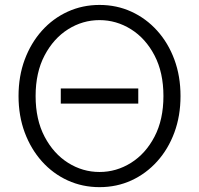

<svg xmlns="http://www.w3.org/2000/svg" viewBox="-20 -751 808 779"><path d="M55.2 -361.3Q55.2 -441.9 80.3 -509.3Q105.5 -576.7 150.1 -626.5Q194.8 -676.3 254.6 -703.6Q314.5 -731 383.8 -731Q453.6 -731 513.2 -703.6Q572.8 -676.3 617.7 -626.5Q662.6 -576.7 687.5 -509.3Q712.4 -441.9 712.4 -361.3Q712.4 -280.8 687.5 -213.4Q662.6 -146 617.7 -96.2Q572.8 -46.4 513.2 -19Q453.6 8.3 383.8 8.3Q314.5 8.3 254.6 -19Q194.8 -46.4 150.1 -96.2Q105.5 -146 80.3 -213.4Q55.2 -280.8 55.2 -361.3ZM124.5 -361.3Q124.5 -265.6 160.9 -196.5Q197.3 -127.4 256.3 -90.3Q315.4 -53.2 383.8 -53.2Q452.1 -53.2 511.5 -90.3Q570.8 -127.4 606.9 -196.5Q643.1 -265.6 643.1 -361.3Q643.1 -457 606.9 -526.1Q570.8 -595.2 511.5 -632.3Q452.1 -669.4 383.8 -669.4Q315.4 -669.4 256.3 -632.3Q197.3 -595.2 160.9 -526.1Q124.5 -457 124.5 -361.3ZM226.6 -392.1H541V-330.6H226.6Z"/></svg>

Font: Giphurs Light
Style: Regular
Weight: 300
Version: Version 0.920; ttfautohint (v1.8.4.7-5d5b)